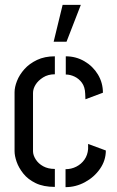

<svg xmlns="http://www.w3.org/2000/svg" viewBox="-20 -770 482 791"><path d="M201 -598 238 -750H313L254 -598ZM206 0Q159 0 127 -15.5Q95 -31 76 -55Q57 -79 48.5 -103.5Q40 -128 40 -147V-390Q40 -411 50 -436.5Q60 -462 80.5 -485Q101 -508 132.5 -523Q164 -538 206 -538V-464Q178 -464 157.5 -451Q137 -438 126.5 -421Q116 -404 116 -387V-147Q116 -131 127 -113.5Q138 -96 158 -85Q178 -74 206 -74ZM250 1V-73Q274 -73 294.5 -83.5Q315 -94 328 -112.5Q341 -131 343 -156V-177L416 -150Q416 -109 392 -74.5Q368 -40 330 -19.5Q292 1 250 1ZM332 -361 331 -384Q330 -412 317.5 -429Q305 -446 287 -454.5Q269 -463 251 -463V-538Q293 -538 328 -517.5Q363 -497 383.5 -463Q404 -429 404 -388Z"/></svg>

Font: Stick No Bills
Style: Regular
Weight: 400
Version: Version 2.000